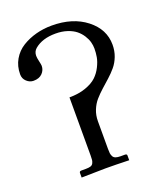

<svg xmlns="http://www.w3.org/2000/svg" viewBox="-125 -742 706 828"><g transform="rotate(-20 228.5 -328.0)"><path d="M428.2 -491.2Q428.2 -462.4 418.7 -437.7Q409.2 -413.1 394 -395Q378.9 -377 360.4 -360.4Q341.8 -343.8 323.5 -327.4Q305.2 -311 290 -293.7Q274.9 -276.4 265.4 -252.9Q255.9 -229.5 255.9 -202.1V-75.2Q255.9 -62.5 256.8 -55.2Q257.8 -47.9 261.5 -40.5Q265.1 -33.2 273.7 -30Q282.2 -26.9 295.9 -26.9H315.9Q325.2 -26.9 325.2 -20V2Q258.8 0 217.8 0L106.9 2V-19Q106.9 -26.9 116.2 -26.9H136.2Q150.4 -26.9 158.7 -29.5Q167 -32.2 170.7 -39.8Q174.3 -47.4 175 -54Q175.8 -60.5 175.8 -74.2V-340.8Q218.3 -340.8 250.7 -352.3Q283.2 -363.8 301.3 -380.9Q319.3 -397.9 330.8 -420.9Q342.3 -443.8 345.7 -463.1Q349.1 -482.4 349.1 -502Q349.1 -516.6 345 -532Q340.8 -547.4 330.6 -563.5Q320.3 -579.6 305.4 -591.8Q290.5 -604 266.6 -612.1Q242.7 -620.1 212.9 -620.1Q151.9 -620.1 116.2 -589.8Q102.1 -577.6 102.1 -558.1Q102.1 -548.8 106 -532.2Q109.9 -515.6 109.9 -509.8Q109.9 -490.2 95.7 -475.6Q81.5 -460.9 55.2 -460.9Q38.1 -460.9 23.9 -473.9Q9.8 -486.8 9.8 -506.8Q9.8 -544.4 27.1 -574.2Q44.4 -604 73.2 -621.8Q102.1 -639.6 136.7 -648.9Q171.4 -658.2 209 -658.2Q305.2 -658.2 366.7 -610.1Q428.2 -562 428.2 -491.2Z"/></g></svg>

Font: Linux Biolinum
Style: Regular
Weight: 400
Designer: Philipp H. Poll
Foundry: Philipp H. Poll
Version: Version 0.6.4